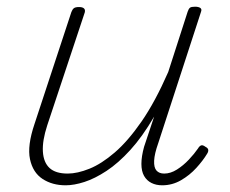

<svg xmlns="http://www.w3.org/2000/svg" viewBox="-20 -536 686 573"><path d="M176 17Q136 17 107 -2Q78 -21 69.5 -61Q61 -101 83 -166L193 -500Q196 -508 200.5 -511.5Q205 -515 216 -515Q226 -515 230.5 -511Q235 -507 233 -499L121 -162Q106 -116 108 -83.5Q110 -51 128 -34.5Q146 -18 182 -18Q211 -18 247 -32.5Q283 -47 322.5 -81Q362 -115 402.5 -173.5Q443 -232 482 -321L540 -501Q543 -510 547 -513Q551 -516 562 -516Q572 -516 577.5 -512.5Q583 -509 580 -501L452 -108Q441 -77 440 -56.5Q439 -36 447 -27Q455 -18 470 -18Q489 -18 508 -30Q527 -42 543.5 -59.5Q560 -77 571 -93Q575 -100 580 -102Q585 -104 593 -98Q601 -94 601.5 -88.5Q602 -83 598 -77Q586 -57 566 -35Q546 -13 520 2Q494 17 464 17Q446 17 432 10Q418 3 410 -11Q402 -25 402 -47Q402 -69 410 -98L440 -188Q405 -128 369 -88.5Q333 -49 298 -26Q263 -3 232 7Q201 17 176 17Z"/></svg>

Font: Playwrite CU Thin
Style: Regular
Weight: 250
Designer: Veronika Burian, José Scaglione
Foundry: TypeTogether
Version: Version 1.002